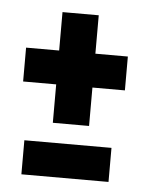

<svg xmlns="http://www.w3.org/2000/svg" viewBox="-39 -513 366 483"><g transform="rotate(5 144.0 -272.0)"><path d="M100 -200H191.5V-297H273.5V-382.5H191.5V-479.5H100V-382.5H16.5V-297H100ZM32.5 -64H252.5V-150H32.5Z"/></g></svg>

Font: Anybody UltraCondensed Thin SemiBold
Style: Regular
Weight: 600
Version: Version 1.111